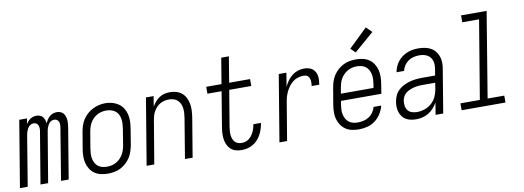

<svg xmlns="http://www.w3.org/2000/svg" viewBox="-61 -1137 4122 1509"><g transform="rotate(-10 1999.5 -382.0)"><path d="M-1 0 87 -530H149L141 -486Q148 -497 156.5 -507Q165 -517 176 -524Q187 -531 199.5 -534.5Q212 -538 224 -538Q239 -538 252.5 -533Q266 -528 274.5 -517.5Q283 -507 288 -493.5Q293 -480 294 -466Q301 -480 309.5 -493.5Q318 -507 330.5 -517.5Q343 -528 358 -533Q373 -538 388 -538Q403 -538 416.5 -532.5Q430 -527 439 -516.5Q448 -506 452.5 -492.5Q457 -479 458.5 -464Q460 -449 458.5 -434Q457 -419 455 -404L388 0H327L395 -414Q397 -426 397 -438Q397 -450 392.5 -460.5Q388 -471 378 -477Q368 -483 356 -483Q347 -483 337 -479Q327 -475 320 -467.5Q313 -460 308 -451Q303 -442 299.5 -432.5Q296 -423 293.5 -413.5Q291 -404 290 -394L224 0H163L232 -414Q234 -426 233.5 -438Q233 -450 228.5 -460.5Q224 -471 214.5 -477Q205 -483 193 -483Q183 -483 173.5 -479Q164 -475 156.5 -467.5Q149 -460 144 -451Q139 -442 135.5 -432.5Q132 -423 130 -413.5Q128 -404 126 -394L61 0Z M701 8Q672 8 645 2Q618 -4 596 -19Q574 -34 559.5 -57Q545 -80 538.5 -106Q532 -132 532.5 -160.5Q533 -189 538 -218L560 -348Q564 -373 572 -398Q580 -423 594.5 -445.5Q609 -468 629.5 -486.5Q650 -505 674 -517Q698 -529 723.5 -535Q749 -541 775 -541Q803 -541 830 -533.5Q857 -526 879 -511Q901 -496 915.5 -473.5Q930 -451 936.5 -424.5Q943 -398 942.5 -369.5Q942 -341 937 -312L916 -182Q911 -157 903 -132Q895 -107 880.5 -84.5Q866 -62 845.5 -43.5Q825 -25 801 -13Q777 -1 751.5 3.5Q726 8 701 8ZM702 -47Q721 -47 739.5 -51Q758 -55 775.5 -64.5Q793 -74 807 -88Q821 -102 831 -119Q841 -136 847 -154.5Q853 -173 856 -191L877 -321Q880 -341 881 -361Q882 -381 878.5 -399.5Q875 -418 866.5 -434.5Q858 -451 843 -462Q828 -473 809.5 -478Q791 -483 771 -483Q752 -483 733.5 -478.5Q715 -474 698 -464.5Q681 -455 667 -441Q653 -427 643.5 -410Q634 -393 628.5 -375Q623 -357 620 -339L598 -209Q595 -189 594 -169.5Q593 -150 596.5 -131.5Q600 -113 608.5 -96.5Q617 -80 631 -68.5Q645 -57 664 -52Q683 -47 702 -47Z M1010 0 1098 -530H1159L1146 -448Q1157 -468 1172 -485.5Q1187 -503 1206 -515.5Q1225 -528 1247 -533Q1269 -538 1290 -538Q1317 -538 1342 -530.5Q1367 -523 1386 -506.5Q1405 -490 1416 -467Q1427 -444 1431.5 -418.5Q1436 -393 1434.5 -366Q1433 -339 1429 -312L1377 0H1316L1369 -321Q1372 -340 1373 -359.5Q1374 -379 1371.5 -397Q1369 -415 1361.5 -431.5Q1354 -448 1341 -460Q1328 -472 1310 -477.5Q1292 -483 1273 -483Q1255 -483 1237.5 -479Q1220 -475 1203.5 -466Q1187 -457 1174 -443Q1161 -429 1151.5 -413Q1142 -397 1137 -380Q1132 -363 1129 -345L1071 0Z M1768 8Q1743 8 1720.5 1.5Q1698 -5 1681.5 -20Q1665 -35 1655.5 -56Q1646 -77 1642.5 -100.5Q1639 -124 1640.5 -148.5Q1642 -173 1646 -197L1692 -475H1579V-530H1701L1735 -735H1796L1762 -530H1929V-475H1753L1705 -188Q1703 -172 1701.5 -156Q1700 -140 1701.5 -124.5Q1703 -109 1708 -94.5Q1713 -80 1722.5 -69Q1732 -58 1746.5 -52.5Q1761 -47 1777 -47Q1791 -47 1806 -51Q1821 -55 1834 -64.5Q1847 -74 1856.5 -86.5Q1866 -99 1873 -112.5Q1880 -126 1884.5 -140.5Q1889 -155 1892 -170Q1892 -171 1892 -173Q1892 -175 1893 -176H1953Q1953 -174 1952.5 -171.5Q1952 -169 1952 -167Q1948 -145 1940.5 -123Q1933 -101 1921.5 -80.5Q1910 -60 1893 -42.5Q1876 -25 1855.5 -13.5Q1835 -2 1812.5 3Q1790 8 1768 8Z M2070 0 2158 -530H2219L2201 -421Q2212 -444 2227.5 -466Q2243 -488 2263.5 -504.5Q2284 -521 2309 -529.5Q2334 -538 2359 -538Q2377 -538 2394.5 -534Q2412 -530 2425.5 -520Q2439 -510 2447.5 -495.5Q2456 -481 2459 -464Q2462 -447 2461 -428.5Q2460 -410 2457 -392H2396Q2398 -403 2398.5 -413.5Q2399 -424 2398 -434Q2397 -444 2393.5 -453.5Q2390 -463 2383.5 -470Q2377 -477 2367.5 -480Q2358 -483 2347 -483Q2325 -483 2303 -476.5Q2281 -470 2262.5 -456Q2244 -442 2230 -423Q2216 -404 2206 -383.5Q2196 -363 2190 -341.5Q2184 -320 2181 -299L2131 0Z M2704 8Q2675 8 2647.5 2Q2620 -4 2598 -19Q2576 -34 2561 -56.5Q2546 -79 2539 -105Q2532 -131 2532.5 -160Q2533 -189 2538 -218L2560 -348Q2564 -373 2572 -398Q2580 -423 2594.5 -445.5Q2609 -468 2629.5 -486.5Q2650 -505 2674 -517Q2698 -529 2723.5 -533.5Q2749 -538 2775 -538Q2803 -538 2830 -532Q2857 -526 2879 -511Q2901 -496 2915.5 -473Q2930 -450 2936.5 -424Q2943 -398 2942.5 -369.5Q2942 -341 2937 -312L2925 -237H2603L2598 -209Q2595 -189 2594 -169Q2593 -149 2597 -131Q2601 -113 2609.5 -96.5Q2618 -80 2632.5 -68.5Q2647 -57 2665.5 -52Q2684 -47 2704 -47Q2726 -47 2749 -52Q2772 -57 2792.5 -70Q2813 -83 2827 -103Q2841 -123 2847 -146H2908Q2900 -113 2881 -82.5Q2862 -52 2833.5 -30.5Q2805 -9 2771 -0.5Q2737 8 2704 8ZM2872 -293 2877 -321Q2880 -341 2881 -360.5Q2882 -380 2878.5 -398.5Q2875 -417 2866.5 -433.5Q2858 -450 2844 -461.5Q2830 -473 2811.5 -478Q2793 -483 2773 -483Q2755 -483 2736 -479Q2717 -475 2700 -465.5Q2683 -456 2668.5 -442Q2654 -428 2644 -411Q2634 -394 2628.5 -375.5Q2623 -357 2620 -339L2612 -293ZM2783 -592 2746 -628 2895 -772 2940 -728Z M3161 8Q3140 8 3119 4Q3098 0 3080.5 -10Q3063 -20 3050.5 -36.5Q3038 -53 3032 -72.5Q3026 -92 3025 -113.5Q3024 -135 3028 -157Q3032 -181 3043 -205Q3054 -229 3073.5 -246.5Q3093 -264 3116.5 -275.5Q3140 -287 3164.5 -293.5Q3189 -300 3213.5 -302.5Q3238 -305 3262 -305H3366L3374 -353Q3377 -370 3377 -387Q3377 -404 3372.5 -419.5Q3368 -435 3358.5 -447.5Q3349 -460 3335 -468Q3321 -476 3304.5 -479.5Q3288 -483 3271 -483Q3249 -483 3226.5 -478Q3204 -473 3184 -459.5Q3164 -446 3150.5 -426Q3137 -406 3132 -383H3072Q3076 -406 3085 -427Q3094 -448 3108.5 -466.5Q3123 -485 3142.5 -499.5Q3162 -514 3183.5 -522.5Q3205 -531 3227 -534.5Q3249 -538 3271 -538Q3297 -538 3322.5 -533.5Q3348 -529 3369.5 -517.5Q3391 -506 3406.5 -487Q3422 -468 3430 -445Q3438 -422 3438.5 -396Q3439 -370 3434 -344L3377 0H3316L3332 -96Q3319 -73 3301 -52.5Q3283 -32 3260 -18Q3237 -4 3211.5 2Q3186 8 3161 8ZM3177 -47Q3207 -47 3237.5 -57Q3268 -67 3292.5 -88.5Q3317 -110 3330.5 -139Q3344 -168 3349 -198L3357 -249H3262Q3245 -249 3227.5 -248Q3210 -247 3192.5 -243Q3175 -239 3158 -232.5Q3141 -226 3125.5 -215Q3110 -204 3101 -187.5Q3092 -171 3089 -154Q3086 -133 3089 -112Q3092 -91 3104 -75.5Q3116 -60 3136 -53.5Q3156 -47 3177 -47Z M3524 0V-55H3679L3783 -680H3649V-735H3853L3741 -55H3874V0Z"/></g></svg>

Font: Iosevka Curly Light Oblique
Style: Regular
Weight: 300
Italic angle: -9°
Monospace: yes
Designer: Belleve Invis
Foundry: Belleve Invis
Version: Version 11.1.0; ttfautohint (v1.8.3)